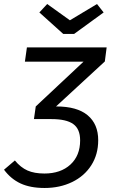

<svg xmlns="http://www.w3.org/2000/svg" viewBox="-32 -924 561 956"><path d="M490 -618 247 -394H248Q352 -394 404.5 -350Q457 -306 457 -226Q457 -155 422.5 -101Q388 -47 327 -17.5Q266 12 190 12Q119 12 70.5 -10.5Q22 -33 -12 -79L42 -125Q71 -90 105 -75Q139 -60 189 -60Q270 -60 318.5 -104.5Q367 -149 367 -225Q367 -282 332.5 -306.5Q298 -331 225 -331H137L146 -394L384 -617H92L102 -688H499ZM484 -862 337 -755H283L164 -862L203 -904L316 -823L451 -904Z"/></svg>

Font: Fira Sans Book
Style: Italic
Weight: 350
Italic angle: -8°
Designer: bBox Type GmbH & Carrois Corporate GbR & Edenspiekermann AG
Foundry: bBox Type GmbH & Carrois Corporate GbR & Edenspiekermann AG
Version: Version 4.301